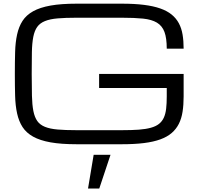

<svg xmlns="http://www.w3.org/2000/svg" viewBox="-20 -786 1103 1067"><path d="M500.5 74.2H594.2L531.7 261.7H469.2ZM906.7 -515.6Q906.7 -574.2 894 -608.4Q881.3 -642.6 852.1 -660.2Q822.8 -677.7 774.9 -682.6Q727.1 -687.5 656.7 -687.5H405.8Q343.3 -687.5 300.5 -683.8Q257.8 -680.2 230 -668.9Q202.1 -657.7 187 -636.7Q171.9 -615.7 165 -581.1Q158.2 -546.4 157.2 -495.8Q156.2 -445.3 156.2 -375Q156.2 -304.7 157.5 -254.2Q158.7 -203.6 165.5 -168.9Q172.4 -134.3 187.3 -113.3Q202.1 -92.3 230 -81.1Q257.8 -69.8 300.5 -66.2Q343.3 -62.5 405.8 -62.5H657.2Q711.9 -62.5 751.5 -65.4Q791 -68.4 818.8 -76.2Q846.7 -84 863.8 -97.7Q880.9 -111.3 890.4 -132.1Q899.9 -152.8 903.3 -181.9Q906.7 -210.9 906.7 -250V-296.9H530.8V-375H1000.5V-250Q1000.5 -203.1 994.6 -165.3Q988.8 -127.4 973.9 -97.9Q959 -68.4 934.1 -46.9Q909.2 -25.4 871.1 -11.5Q833 2.4 780.3 9Q727.5 15.6 657.2 15.6H405.8Q319.8 15.6 261 5.1Q202.1 -5.4 164.1 -26.6Q126 -47.9 105.2 -80.1Q84.5 -112.3 75 -155.8Q65.4 -199.2 64 -253.9Q62.5 -308.6 62.5 -375Q62.5 -441.4 64 -496.1Q65.4 -550.8 75 -594.2Q84.5 -637.7 105.2 -669.9Q126 -702.1 164.1 -723.4Q202.1 -744.6 261 -755.1Q319.8 -765.6 405.8 -765.6H656.7Q727.1 -765.6 779.8 -759Q832.5 -752.4 870.6 -739Q908.7 -725.6 933.8 -705.1Q959 -684.6 973.9 -656.7Q988.8 -628.9 994.6 -593.8Q1000.5 -558.6 1000.5 -515.6Z"/></svg>

Font: Michroma
Style: Regular
Weight: 400
Version: Version 1.000